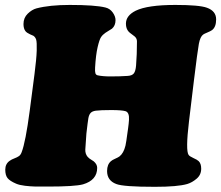

<svg xmlns="http://www.w3.org/2000/svg" viewBox="-20 -737 882 766"><path d="M98.6 -295.4 117.7 -441.9Q125.5 -502 126.5 -535.4Q127.4 -568.8 124.3 -578.9Q121.1 -588.9 113.3 -594.2Q112.8 -594.2 99.9 -600.1Q86.9 -606 81.5 -612.8Q73.7 -623 73.7 -641.1Q73.7 -666 90.6 -682.4Q107.4 -698.7 125.5 -703.6Q178.2 -717.3 258.3 -717.3Q359.9 -717.3 400.9 -707Q418.9 -702.6 429.9 -687Q440.9 -671.4 440.9 -656.7Q440.9 -634.8 426.8 -622.6Q422.9 -619.6 413.8 -614.5Q404.8 -609.4 400.4 -606Q389.6 -598.6 383.1 -588.9Q376.5 -579.1 369.4 -548.6Q362.3 -518.1 359.4 -467.8Q358.4 -451.7 360.6 -444.8Q362.8 -438 369.6 -436.5Q389.2 -432.1 420.9 -432.1Q460 -432.1 488.8 -434.1Q506.8 -435.1 513.9 -444.1Q521 -453.1 522.9 -476.1Q526.4 -519 526.4 -571.8Q526.4 -583.5 517.6 -591.3Q514.6 -594.2 505.9 -600.3Q497.1 -606.4 493.2 -610.8Q482.4 -622.6 482.4 -642.6Q482.4 -674.8 521.5 -694.3Q568.8 -717.3 679.7 -717.3Q775.4 -717.3 805.7 -706.1Q842.3 -692.9 842.3 -659.7Q842.3 -628.9 825.7 -616.7Q819.3 -612.3 806.9 -607.2Q794.4 -602.1 790.5 -599.1Q778.8 -590.8 773.4 -562.3Q768.1 -533.7 753.4 -413.6L733.9 -252Q720.2 -136.7 732.4 -119.1Q736.3 -113.3 751.7 -106.4Q767.1 -99.6 772.5 -94.2Q782.7 -84.5 782.7 -64Q782.7 -39.6 764.6 -24.2Q746.6 -8.8 727.1 -2.9Q688.5 8.3 597.7 8.3Q471.7 8.3 443.8 -2.9Q407.2 -16.6 407.2 -54.7Q407.2 -81.1 422.9 -94.2Q427.7 -98.6 439.5 -103.8Q451.2 -108.9 456.5 -112.8Q473.1 -125.5 480.5 -155.8Q483.9 -171.4 487.8 -202.1Q488.3 -205.1 491 -224.6Q493.7 -244.1 494.6 -258.3Q496.6 -288.6 480.5 -293.5Q465.3 -297.9 423.3 -297.9Q381.3 -297.9 362.3 -295.4Q348.1 -293.5 341.6 -286.4Q335 -279.3 332.5 -265.1Q330.1 -251 324.7 -204.1Q324.2 -201.2 320.3 -140.1Q319.8 -123 329.6 -111.3Q332.5 -107.9 336.7 -104.7Q340.8 -101.6 346.2 -98.4Q351.6 -95.2 354 -93.3Q367.7 -81.5 367.7 -67.4Q367.7 -18.1 311 -1.5Q278.3 7.3 172.4 7.3Q134.8 7.3 118.7 7.1Q102.5 6.8 79.8 4.2Q57.1 1.5 43.9 -4.4Q19 -15.1 10 -26.6Q1 -38.1 1 -60.1Q1 -83.5 19 -95.7Q26.4 -101.1 37.6 -105.2Q48.8 -109.4 55.7 -114.3Q62.5 -119.1 66.4 -129.9Q82 -169.9 98.6 -295.4Z"/></svg>

Font: Cooper* Black
Style: Italic
Weight: 900
Italic angle: -7°
Designer: Owen Earl
Foundry: indestructible type*
Version: Version 0.001